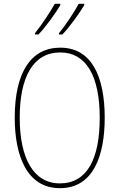

<svg xmlns="http://www.w3.org/2000/svg" viewBox="-20 -973 624 1003"><path d="M420 -946V-953H391C371 -915 323 -841 288 -800V-793H306C345 -833 400 -911 420 -946ZM295 -946V-953H266C245 -915 199 -844 163 -800V-793H181C220 -833 275 -911 295 -946ZM527 -358C527 -576 457 -724 295 -724C141 -724 57 -594 57 -358C57 -164 118 10 293 10C467 10 527 -158 527 -358ZM83 -358C83 -569 152 -699 295 -699C430 -699 501 -576 501 -358C501 -141 434 -15 293 -15C155 -15 83 -146 83 -358Z"/></svg>

Font: Noto Sans Armenian Condensed Thin
Style: Regular
Weight: 100
Width: 3
Designer: Monotype Design Team
Foundry: Monotype Imaging Inc.
Version: Version 2.008